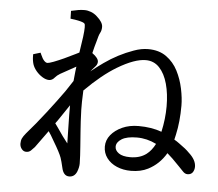

<svg xmlns="http://www.w3.org/2000/svg" viewBox="-57 -857 1114 979"><g transform="rotate(5 500.0 -367.0)"><path d="M308 -108Q308 -135 306.5 -178Q305 -221 305 -255.5Q305 -290 305 -303Q295 -287 249 -220L238 -205L253 -184Q283 -139 308 -108ZM759 -145Q711 -169 659.5 -169Q608 -169 581.5 -152.5Q555 -136 555 -113Q555 -94 574.5 -80Q594 -66 633 -66Q683 -66 716 -91Q741 -110 759 -145ZM781 -209Q796 -276 796 -340Q796 -404 782 -455Q768 -506 740 -536Q712 -566 670 -566Q613 -566 526 -514Q451 -469 366 -384Q363 -319 364 -285Q366 -223 370 -172.5Q374 -122 375.5 -98.5Q377 -75 378.5 -53Q380 -31 380 -11.5Q380 8 371 31Q359 59 332 59Q317 59 307.5 48.5Q298 38 294 19Q286 -16 280 -33Q271 -58 238 -113Q219 -147 208 -162L145 -75Q136 -65 126.5 -56Q117 -47 103 -47Q89 -47 79.5 -59Q70 -71 70 -86.5Q70 -102 75 -113Q80 -124 94 -141Q139 -192 190 -258Q241 -324 275 -372Q295 -402 312 -428Q318 -491 320 -502Q257 -468 240.5 -458Q224 -448 216 -438Q203 -422 187 -422Q171 -422 153 -433Q135 -444 121 -460.5Q107 -477 101 -495Q95 -515 95 -538V-546L132 -557L136 -548Q145 -527 154 -517.5Q163 -508 171 -508Q179 -508 203 -517Q252 -536 311 -566Q321 -571 329 -575Q331 -586 341 -656Q345 -688 345 -704.5Q345 -721 342 -724Q337 -731 308 -737Q295 -740 269 -743L268 -783Q290 -788 305 -790.5Q320 -793 336.5 -793Q353 -793 370 -786.5Q387 -780 401 -767Q433 -739 433 -715Q433 -697 426 -684.5Q419 -672 412 -642Q403 -612 395 -578Q427 -555 427 -536Q427 -523 417 -512Q410 -505 401 -494Q397 -489 392 -483Q393 -484 394 -485Q422 -508 456 -532Q525 -581 604 -609Q642 -623 677 -623Q733 -623 770.5 -596Q808 -569 829.5 -527Q851 -485 861 -437Q871 -389 871 -350Q871 -268 856 -201Q853 -188 850 -175Q864 -167 876 -158Q912 -133 929 -115Q967 -81 967 -46Q967 -31 959 -18Q950 -5 932 -5Q919 -5 908 -17Q900 -26 883 -43Q845 -83 821 -103Q787 -45 730 -16Q693 3 643 3Q603 3 570.5 -11Q538 -25 519 -50.5Q500 -76 500 -109Q500 -142 521.5 -168.5Q543 -195 579.5 -211.5Q616 -228 663 -228Q729 -228 781 -209Z"/></g></svg>

Font: Early Summer Mincho Screen
Style: Regular
Weight: 400
Designer: GuiWonder
Version: Version 1.002